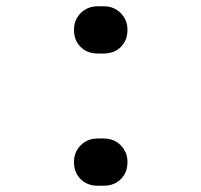

<svg xmlns="http://www.w3.org/2000/svg" viewBox="-20 -580 640 610"><path d="M290 -410Q257 -410 236 -431Q215 -452 215 -485Q215 -517 236.5 -538.5Q258 -560 290 -560H310Q342 -560 363.5 -538.5Q385 -517 385 -485Q385 -452 364 -431Q343 -410 310 -410ZM290 10Q257 10 236 -11Q215 -32 215 -65Q215 -97 236.5 -118.5Q258 -140 290 -140H310Q342 -140 363.5 -118.5Q385 -97 385 -65Q385 -32 364 -11Q343 10 310 10Z"/></svg>

Font: JetBrains Mono
Style: Regular
Weight: 400
Monospace: yes
Designer: Philipp Nurullin, Konstantin Bulenkov
Foundry: JetBrains
Version: Version 2.001;December 29, 2023;FontCreator 11.5.0.2427 32-b